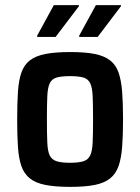

<svg xmlns="http://www.w3.org/2000/svg" viewBox="-20 -721 546 749"><path d="M254 8Q196 8 157.5 0.5Q119 -7 96.5 -25Q74 -43 63.5 -73Q53 -103 50 -148Q47 -193 47 -255Q47 -318 50 -363Q53 -408 63.5 -438Q74 -468 96.5 -485.5Q119 -503 157.5 -510.5Q196 -518 254 -518Q312 -518 349.5 -510.5Q387 -503 409.5 -485.5Q432 -468 442.5 -438Q453 -408 456.5 -363Q460 -318 460 -255Q460 -193 456.5 -148Q453 -103 442.5 -73Q432 -43 409.5 -25Q387 -7 349.5 0.5Q312 8 254 8ZM253 -86Q287 -86 305.5 -92Q324 -98 332 -115Q340 -132 341.5 -166Q343 -200 343 -255Q343 -312 341.5 -345.5Q340 -379 332 -396Q324 -413 305.5 -418.5Q287 -424 253 -424Q220 -424 201 -418.5Q182 -413 174 -396Q166 -379 164.5 -345.5Q163 -312 163 -255Q163 -199 164.5 -165Q166 -131 174 -114.5Q182 -98 201 -92Q220 -86 253 -86ZM125 -577V-582L190 -701H288V-697L197 -577ZM289 -577V-582L354 -701H452V-697L361 -577Z"/></svg>

Font: Saira SemiCondensed SemiBold
Style: Regular
Weight: 600
Width: 4
Designer: Hector Gatti with collaboration of the Omnibus-Type team
Foundry: Omnibus-Type
Version: Version 1.101